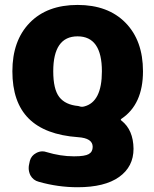

<svg xmlns="http://www.w3.org/2000/svg" viewBox="-20 -578 636 794"><path d="M314.5 -136.7Q321.3 -135.7 328.1 -137.7Q401.4 -156.2 401.4 -283.2Q401.4 -427.7 300.8 -427.7Q200.2 -427.7 200.2 -283.2Q200.2 -209 225.1 -176.8Q250 -144.5 303.7 -139.6Q307.6 -138.7 314.5 -136.7ZM571.3 -283.2Q571.3 -146.5 482.4 -86.9Q476.6 -83 482.4 -79.1Q531.2 -41 532.2 37.1Q532.2 111.3 472.7 153.8Q413.1 196.3 300.8 196.3Q219.7 196.3 140.6 173.8Q117.2 168 105.5 146.5Q98.6 131.8 98.6 117.2Q98.6 108.4 100.6 100.6L103.5 86.9Q109.4 65.4 129.9 54.7Q142.6 47.9 155.3 47.9Q164.1 47.9 171.9 50.8Q230.5 68.4 284.2 68.4Q286.1 68.4 288.1 68.4Q331.1 68.4 347.2 59.1Q363.3 49.8 363.3 29.3Q363.3 -6.8 302.7 -10.7Q166 -20.5 98.6 -87.9Q31.2 -155.3 31.2 -283.2Q31.2 -410.2 103 -483.9Q174.8 -557.6 300.8 -557.6Q426.8 -557.6 499 -483.9Q571.3 -410.2 571.3 -283.2Z"/></svg>

Font: Gen Jyuu Gothic Heavy
Style: Bold
Weight: 900
Designer: [Source Han Sans]
Ryoko NISHIZUKA  (kana & ideographs); Paul D. Hunt (Latin, Greek & Cyrillic); Wenlong ZHANG  (bopomofo
Version: Version 1.002.20150607